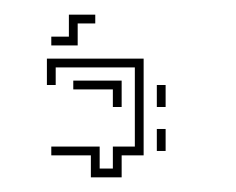

<svg xmlns="http://www.w3.org/2000/svg" viewBox="-20 -16 322 262"><path d="M50 46V34H74V4H110V16H86V46ZM104 226V196H50V184H116V214H134V184H164V76H56V100H44V64H176V196H146V226ZM134 130V106H80V94H146V130ZM194 130V100H206V130ZM194 190V160H206V190Z"/></svg>

Font: Rubik Maze
Style: Regular
Weight: 400
Designer: Hubert and Fischer, NaN
Foundry: Hubert and Fischer, NaN
Version: Version 2.200